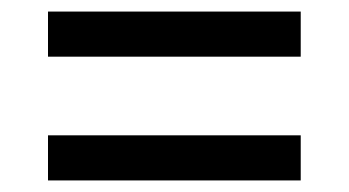

<svg xmlns="http://www.w3.org/2000/svg" viewBox="-20 -516 604 332"><path d="M63 -496H500V-418H63ZM63 -282H500V-204H63Z"/></svg>

Font: Pathway Extreme 72pt SemiBold
Style: Regular
Weight: 600
Designer: Eduardo Rodriguez Tunni
Foundry: Eduardo Rodriguez Tunni
Version: Version 1.001;gftools[0.9.26]